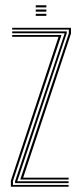

<svg xmlns="http://www.w3.org/2000/svg" viewBox="-20 -705 307 725"><path d="M56.5 -27.2 240 -579.2V-593.2H26V-600H248V-578L67.5 -34H239V-27.2ZM21 0V-23L201 -566H26V-572.8H212L29 -21.8V-6.8H239V0ZM37 -13.5V-20.8L224 -578.5V-579.5H26V-586.5H232V-579.8L45.2 -20.5H239V-13.5ZM115 -677V-685H155V-677ZM115 -645V-653H155V-645ZM115 -661V-669H155V-661Z"/></svg>

Font: Big Shoulders Inline Text Thin Thin
Style: Regular
Weight: 250
Version: Version 2.002